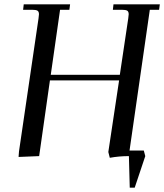

<svg xmlns="http://www.w3.org/2000/svg" viewBox="-20 -722 759 888"><path d="M65.9 3.9 67.9 -22 158.2 -637.2Q160.2 -650.9 160.2 -655.8Q160.2 -668.5 153.3 -672.6Q146.5 -676.8 127.9 -676.8H86.9L89.8 -702.1H304.2L300.8 -676.8H257.8L214.8 -376H534.2L573.2 -637.2Q575.2 -650.9 575.2 -655.8Q575.2 -668.5 568.4 -672.6Q561.5 -676.8 543 -676.8H502L504.9 -702.1H719.2L715.8 -676.8H672.9L579.1 -25.9H645L651.9 0L603 146H580.1L576.2 0Q530.8 0 487.8 7.8L481 -19L530.8 -350.1H210.9L161.1 0Z"/></svg>

Font: Dihjauti
Style: Bold Italic
Weight: 700
Italic angle: -9°
Designer: T. Christopher White
Version: Version 3.0.0